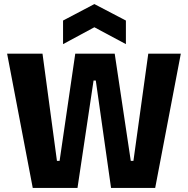

<svg xmlns="http://www.w3.org/2000/svg" viewBox="-20 -924 924 944"><path d="M141 0 15 -660H189L260 -133H273L350 -660H544L623 -133H636L709 -660H869L743 0H526L451 -528H440L361 0ZM290 -707V-823L444 -904L599 -823V-707L444 -790Z"/></svg>

Font: Bricolage Grotesque SemiCondensed ExtraBold
Style: Regular
Weight: 800
Width: 4
Designer: Mathieu Triay
Foundry: Atelier Triay
Version: Version 1.001;gftools[0.9.33.dev8+g029e19f]